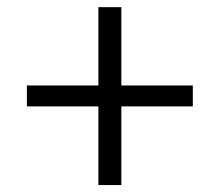

<svg xmlns="http://www.w3.org/2000/svg" viewBox="-20 -620 626 547"><path d="M260.3 -92.8V-316.9H56.6V-376.5H260.3V-599.6H325.7V-376.5H529.3V-316.9H325.7V-92.8Z"/></svg>

Font: Cascadia Mono PL Light
Style: Regular
Weight: 300
Monospace: yes
Designer: Aaron Bell
Foundry: Saja Typeworks
Version: Version 2404.023; ttfautohint (v1.8.4)